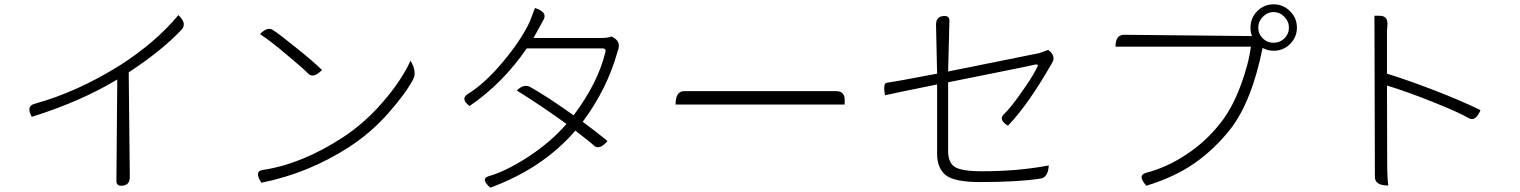

<svg xmlns="http://www.w3.org/2000/svg" viewBox="-20 -837 7040 889"><path d="M127 -296Q100 -345 139 -356Q338 -411 536 -535Q700 -640 806 -767Q848 -728 820 -699Q730 -603 576 -502L581 -17Q581 23 541 23Q519 23 519 1L523 -469Q352 -366 127 -296Z M1184 -679Q1219 -716 1245 -697Q1271 -681 1350 -617Q1430 -553 1471 -513Q1432 -473 1408 -495Q1389 -516 1312 -580Q1236 -645 1184 -679ZM1190 9Q1156 -44 1196 -50Q1377 -77 1566 -200Q1669 -267 1753 -365Q1838 -463 1881 -556Q1912 -502 1892 -468Q1859 -405 1778 -313Q1698 -222 1596 -156Q1407 -34 1190 9Z M2457 -800Q2516 -781 2497 -746L2450 -661H2759Q2795 -661 2812 -668L2822 -662Q2857 -642 2840 -600Q2791 -424 2678 -273Q2745 -224 2793 -184Q2756 -141 2731 -162Q2716 -177 2644 -232Q2493 -57 2250 32Q2204 -9 2242 -21Q2323 -44 2426 -111Q2530 -179 2603 -263Q2499 -339 2373 -418Q2407 -452 2439 -432Q2518 -387 2636 -303Q2748 -452 2783 -595Q2788 -613 2769 -613H2419Q2308 -451 2154 -346Q2111 -379 2145 -401Q2226 -451 2309 -551Q2393 -651 2433 -737L2457 -800Z M3108 -353Q3108 -415 3148 -415H3851Q3891 -415 3891 -375V-353H3108Z M4319 -126V-446Q4112 -404 4078 -396Q4067 -452 4087 -454Q4120 -458 4319 -496L4314 -723Q4314 -763 4354 -763Q4376 -763 4376 -741L4370 -506Q4556 -543 4792 -591L4834 -606Q4871 -577 4851 -545Q4740 -351 4647 -255Q4602 -282 4628 -308Q4657 -334 4710 -410Q4764 -486 4783 -527Q4791 -541 4773 -538L4727 -528Q4667 -516 4559 -494Q4452 -473 4370 -456V-139Q4370 -84 4401 -64Q4433 -44 4526 -44Q4694 -44 4836 -71Q4833 -15 4797 -10Q4694 6 4517 6Q4402 6 4360 -25Q4319 -57 4319 -126Z M5827 -659Q5848 -639 5877 -639Q5906 -639 5927 -659Q5948 -680 5948 -709Q5948 -738 5927 -759Q5906 -781 5877 -781Q5848 -781 5827 -759Q5806 -738 5806 -709Q5806 -680 5827 -659ZM5770 -709Q5770 -754 5801 -785Q5832 -817 5877 -817Q5922 -817 5953 -785Q5985 -754 5985 -709Q5985 -665 5953 -633Q5922 -602 5877 -602Q5850 -602 5826 -615Q5776 -367 5677 -239Q5603 -146 5512 -82Q5421 -18 5288 23Q5244 -25 5287 -37Q5381 -61 5472 -121Q5564 -181 5633 -270Q5685 -336 5723 -437Q5761 -538 5772 -621H5145Q5145 -676 5185 -676L5777 -670Q5770 -686 5770 -709Z M6408 22Q6346 22 6346 -18L6344 -764H6368Q6408 -764 6404 -719L6402 -694Q6402 -669 6402 -666Q6402 -666 6402 -496Q6502 -465 6626 -417Q6750 -369 6835 -327Q6813 -274 6782 -289Q6735 -317 6614 -365Q6494 -413 6402 -441Q6403 -276 6403 -84Q6403 -13 6408 22Z"/></svg>

Font: Swei Half Moon CJK SC
Style: Light
Weight: 300
Version: Version 2.071